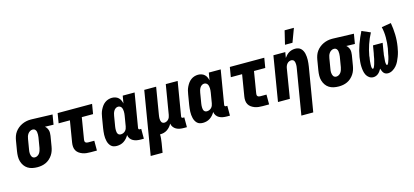

<svg xmlns="http://www.w3.org/2000/svg" viewBox="-74 -1348 4647 2154"><g transform="rotate(-15 2250.0 -271.5)"><path d="M206 8Q176 8 147 2Q118 -4 94.5 -19Q71 -34 55 -57Q39 -80 31 -107.5Q23 -135 23.5 -164.5Q24 -194 29 -225L49 -345Q53 -369 61.5 -393.5Q70 -418 85.5 -439.5Q101 -461 122 -478Q143 -495 166.5 -506Q190 -517 215 -522.5Q240 -528 265 -528H281L521 -520L502 -406L403 -409Q415 -399 423 -386.5Q431 -374 435.5 -359Q440 -344 439.5 -328Q439 -312 437 -295L417 -175Q413 -151 405 -127Q397 -103 382.5 -81Q368 -59 348 -41Q328 -23 304.5 -12Q281 -1 256 3.5Q231 8 206 8ZM207 -106Q222 -106 236.5 -114.5Q251 -123 260 -136Q269 -149 274 -164Q279 -179 282 -194L302 -314Q304 -330 304.5 -345.5Q305 -361 302.5 -375.5Q300 -390 290.5 -401.5Q281 -413 265 -414H258Q243 -414 228.5 -405Q214 -396 205 -383Q196 -370 191 -355.5Q186 -341 184 -326L164 -206Q162 -195 161 -184Q160 -173 161 -162.5Q162 -152 164.5 -142Q167 -132 172.5 -123.5Q178 -115 187 -110.5Q196 -106 207 -106Z M824 0Q800 0 776.5 -2.5Q753 -5 731.5 -13Q710 -21 691.5 -34Q673 -47 662 -66.5Q651 -86 649 -109.5Q647 -133 651 -157L692 -406H561L580 -520H980L961 -406H830L789 -157Q787 -148 788 -139.5Q789 -131 794 -125Q799 -119 807.5 -116.5Q816 -114 824 -114H897V0Z M1128 8Q1109 8 1091.5 3Q1074 -2 1061.5 -14Q1049 -26 1040.5 -42Q1032 -58 1028 -75.5Q1024 -93 1022 -111.5Q1020 -130 1021 -149Q1022 -168 1024 -187Q1026 -206 1029 -225L1049 -345Q1052 -366 1057.5 -387Q1063 -408 1073 -428.5Q1083 -449 1096.5 -468Q1110 -487 1129 -501Q1148 -515 1169.5 -521.5Q1191 -528 1212 -528Q1233 -528 1252.5 -521.5Q1272 -515 1286.5 -501.5Q1301 -488 1309 -470.5Q1317 -453 1321 -433L1336 -520H1474L1408 -124Q1407 -116 1411 -111Q1415 -106 1423 -106H1440V8H1404Q1380 8 1358 4Q1336 0 1316.5 -10.5Q1297 -21 1284.5 -39Q1272 -57 1269 -80Q1258 -61 1243 -44Q1228 -27 1209.5 -15Q1191 -3 1170 2.5Q1149 8 1128 8ZM1204 -106Q1218 -106 1231.5 -111.5Q1245 -117 1255.5 -127.5Q1266 -138 1271.5 -151.5Q1277 -165 1279 -178L1299 -298Q1301 -311 1302 -323Q1303 -335 1302.5 -347Q1302 -359 1299.5 -371Q1297 -383 1291.5 -392.5Q1286 -402 1275.5 -408Q1265 -414 1253 -414Q1238 -414 1224.5 -405Q1211 -396 1203 -382.5Q1195 -369 1190.5 -354.5Q1186 -340 1184 -326L1164 -206Q1162 -195 1161.5 -184.5Q1161 -174 1161 -163.5Q1161 -153 1163 -142.5Q1165 -132 1170 -123.5Q1175 -115 1184 -110.5Q1193 -106 1204 -106Z M1464 215 1586 -520H1724L1672 -206Q1670 -195 1669 -184.5Q1668 -174 1668 -163.5Q1668 -153 1670 -143Q1672 -133 1676.5 -124.5Q1681 -116 1690 -111Q1699 -106 1709 -106Q1722 -106 1735 -112Q1748 -118 1757.5 -128.5Q1767 -139 1772 -152Q1777 -165 1779 -178L1836 -520H1974L1908 -124Q1907 -116 1911 -111Q1915 -106 1923 -106H1940V8H1904Q1880 8 1858 4Q1836 0 1817 -10.5Q1798 -21 1785 -39Q1772 -57 1769 -79Q1759 -60 1744.5 -43.5Q1730 -27 1712 -15Q1694 -3 1673.5 2.5Q1653 8 1633 8H1628Q1629 32 1626.5 57Q1624 82 1620 107L1602 215Z M2128 8Q2109 8 2091.5 3Q2074 -2 2061.5 -14Q2049 -26 2040.5 -42Q2032 -58 2028 -75.5Q2024 -93 2022 -111.5Q2020 -130 2021 -149Q2022 -168 2024 -187Q2026 -206 2029 -225L2049 -345Q2052 -366 2057.5 -387Q2063 -408 2073 -428.5Q2083 -449 2096.5 -468Q2110 -487 2129 -501Q2148 -515 2169.5 -521.5Q2191 -528 2212 -528Q2233 -528 2252.5 -521.5Q2272 -515 2286.5 -501.5Q2301 -488 2309 -470.5Q2317 -453 2321 -433L2336 -520H2474L2408 -124Q2407 -116 2411 -111Q2415 -106 2423 -106H2440V8H2404Q2380 8 2358 4Q2336 0 2316.5 -10.5Q2297 -21 2284.5 -39Q2272 -57 2269 -80Q2258 -61 2243 -44Q2228 -27 2209.5 -15Q2191 -3 2170 2.5Q2149 8 2128 8ZM2204 -106Q2218 -106 2231.5 -111.5Q2245 -117 2255.5 -127.5Q2266 -138 2271.5 -151.5Q2277 -165 2279 -178L2299 -298Q2301 -311 2302 -323Q2303 -335 2302.5 -347Q2302 -359 2299.5 -371Q2297 -383 2291.5 -392.5Q2286 -402 2275.5 -408Q2265 -414 2253 -414Q2238 -414 2224.5 -405Q2211 -396 2203 -382.5Q2195 -369 2190.5 -354.5Q2186 -340 2184 -326L2164 -206Q2162 -195 2161.5 -184.5Q2161 -174 2161 -163.5Q2161 -153 2163 -142.5Q2165 -132 2170 -123.5Q2175 -115 2184 -110.5Q2193 -106 2204 -106Z M2824 0Q2800 0 2776.5 -2.5Q2753 -5 2731.5 -13Q2710 -21 2691.5 -34Q2673 -47 2662 -66.5Q2651 -86 2649 -109.5Q2647 -133 2651 -157L2692 -406H2561L2580 -520H2980L2961 -406H2830L2789 -157Q2787 -148 2788 -139.5Q2789 -131 2794 -125Q2799 -119 2807.5 -116.5Q2816 -114 2824 -114H2897V0Z M3242 -600 3280 -758H3388L3329 -600ZM3214 215 3302 -314Q3304 -325 3305 -335.5Q3306 -346 3305.5 -356.5Q3305 -367 3303.5 -377Q3302 -387 3297.5 -395.5Q3293 -404 3283.5 -409Q3274 -414 3264 -414Q3251 -414 3238 -408Q3225 -402 3216 -391.5Q3207 -381 3201.5 -368Q3196 -355 3194 -342L3138 0H3000L3086 -520H3224L3213 -455Q3224 -471 3237.5 -485Q3251 -499 3268 -509Q3285 -519 3303.5 -523.5Q3322 -528 3340 -528Q3359 -528 3376 -522.5Q3393 -517 3405.5 -505Q3418 -493 3426 -477Q3434 -461 3438 -443.5Q3442 -426 3443.5 -407.5Q3445 -389 3444.5 -370.5Q3444 -352 3442 -333Q3440 -314 3437 -295L3352 215Z M3706 8Q3676 8 3647 2Q3618 -4 3594.5 -19Q3571 -34 3555 -57Q3539 -80 3531 -107.5Q3523 -135 3523.5 -164.5Q3524 -194 3529 -225L3549 -345Q3553 -369 3561.5 -393.5Q3570 -418 3585.5 -439.5Q3601 -461 3622 -478Q3643 -495 3666.5 -506Q3690 -517 3715 -522.5Q3740 -528 3765 -528H3781L4021 -520L4002 -406L3903 -409Q3915 -399 3923 -386.5Q3931 -374 3935.5 -359Q3940 -344 3939.5 -328Q3939 -312 3937 -295L3917 -175Q3913 -151 3905 -127Q3897 -103 3882.5 -81Q3868 -59 3848 -41Q3828 -23 3804.5 -12Q3781 -1 3756 3.5Q3731 8 3706 8ZM3707 -106Q3722 -106 3736.5 -114.5Q3751 -123 3760 -136Q3769 -149 3774 -164Q3779 -179 3782 -194L3802 -314Q3804 -330 3804.5 -345.5Q3805 -361 3802.5 -375.5Q3800 -390 3790.5 -401.5Q3781 -413 3765 -414H3758Q3743 -414 3728.5 -405Q3714 -396 3705 -383Q3696 -370 3691 -355.5Q3686 -341 3684 -326L3664 -206Q3662 -195 3661 -184Q3660 -173 3661 -162.5Q3662 -152 3664.5 -142Q3667 -132 3672.5 -123.5Q3678 -115 3687 -110.5Q3696 -106 3707 -106Z M4107 8Q4080 8 4059 -7Q4038 -22 4027 -44Q4016 -66 4011.5 -91.5Q4007 -117 4006 -143.5Q4005 -170 4007.5 -196.5Q4010 -223 4014 -250Q4026 -321 4051 -391Q4076 -461 4110 -528L4209 -485Q4177 -425 4155.5 -361.5Q4134 -298 4123 -234Q4123 -229 4122.5 -223Q4122 -217 4121 -211.5Q4120 -206 4119 -200.5Q4118 -195 4117.5 -189.5Q4117 -184 4116 -178.5Q4115 -173 4115 -167.5Q4115 -162 4114.5 -156.5Q4114 -151 4113.5 -145.5Q4113 -140 4113 -134Q4113 -128 4113 -122.5Q4113 -117 4113 -112Q4113 -107 4114.5 -101.5Q4116 -96 4118 -90.5Q4120 -85 4125 -85Q4131 -85 4135 -90.5Q4139 -96 4141 -101.5Q4143 -107 4145.5 -112.5Q4148 -118 4150 -124Q4152 -130 4153.5 -135.5Q4155 -141 4156.5 -146.5Q4158 -152 4159.5 -157.5Q4161 -163 4162.5 -169Q4164 -175 4165.5 -180.5Q4167 -186 4168 -191.5Q4169 -197 4170 -203Q4171 -209 4172 -214.5Q4173 -220 4174 -226Q4175 -232 4176.5 -237.5Q4178 -243 4179 -248.5Q4180 -254 4181 -260L4194 -338H4306L4293 -260Q4292 -254 4291 -248.5Q4290 -243 4289.5 -237.5Q4289 -232 4288 -226Q4287 -220 4286 -214.5Q4285 -209 4284 -203.5Q4283 -198 4283 -192Q4283 -186 4282.5 -180.5Q4282 -175 4281.5 -169.5Q4281 -164 4280.5 -158Q4280 -152 4279.5 -146.5Q4279 -141 4278.5 -135.5Q4278 -130 4278 -124Q4278 -118 4278.5 -112.5Q4279 -107 4280 -102Q4281 -97 4283 -91Q4285 -85 4290 -85Q4296 -85 4299.5 -91Q4303 -97 4306 -102.5Q4309 -108 4310.5 -113.5Q4312 -119 4314 -124.5Q4316 -130 4318 -135.5Q4320 -141 4321.5 -146.5Q4323 -152 4324.5 -158Q4326 -164 4327.5 -169.5Q4329 -175 4330 -181Q4331 -187 4332 -192.5Q4333 -198 4334 -203.5Q4335 -209 4336.5 -215Q4338 -221 4339 -226.5Q4340 -232 4341 -237.5Q4342 -243 4343.5 -249Q4345 -255 4346 -260Q4356 -324 4356 -387.5Q4356 -451 4342 -510L4452 -528Q4464 -461 4466 -391Q4468 -321 4456 -250Q4452 -223 4445.5 -196.5Q4439 -170 4429 -143.5Q4419 -117 4406.5 -91.5Q4394 -66 4375 -44Q4356 -22 4330 -7Q4304 8 4277 8Q4262 8 4249 2.5Q4236 -3 4227.5 -13.5Q4219 -24 4213.5 -37.5Q4208 -51 4204 -65Q4196 -51 4186.5 -37.5Q4177 -24 4164.5 -13.5Q4152 -3 4137 2.5Q4122 8 4107 8Z"/></g></svg>

Font: Iosevka SS18 Heavy
Style: Italic
Weight: 900
Italic angle: -9°
Monospace: yes
Designer: Belleve Invis
Foundry: Belleve Invis
Version: Version 25.1.1; ttfautohint (v1.8.4)